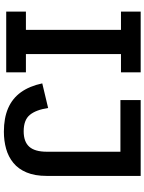

<svg xmlns="http://www.w3.org/2000/svg" viewBox="104 -848 755 1004"><g transform="rotate(90 482.0 -345.5)"><path d="M40 0V-103H135.7V-600.1H40V-703.1H357.9V-600.1H262.2V-103H357.9V0ZM668 12.2Q596.7 12.2 545.4 -10Q494.1 -32.2 461.9 -76.9Q429.7 -121.6 415.5 -188.5L544.4 -219.2Q553.7 -155.8 580.3 -123.5Q606.9 -91.3 666 -91.3Q720.7 -91.3 746.8 -120.6Q772.9 -149.9 772.9 -212.4V-597.2H502.9V-703.1H899.4V-212.4Q899.4 -149.9 881.3 -106.7Q863.3 -63.5 831.3 -37.4Q799.3 -11.2 757.6 0.5Q715.8 12.2 668 12.2Z"/></g></svg>

Font: Schibsted Grotesk SemiBold
Style: Regular
Weight: 600
Designer: Bakken & Baeck AS, Henrik Kongsvoll
Foundry: Schibsted ASA
Version: Version 1.100;gftools[0.9.25]